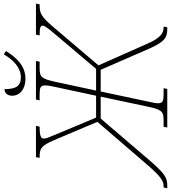

<svg xmlns="http://www.w3.org/2000/svg" viewBox="-22 -966 929 1044"><g transform="rotate(-90 443.0 -444.5)"><path d="M537 -771C610 -771 656 -827 687 -877L669 -889C643 -844 601 -796 544 -796C495 -796 480 -825 480 -885C455 -885 444 -865 444 -844C444 -802 479 -771 537 -771ZM-59 0H-46C-3 0 18 -10 94 -98L320 -362H439L385 -108C369 -31 359 -20 312 -20H275L271 0H481L485 -20H449C416 -20 403 -25 403 -50C403 -63 407 -82 413 -108L467 -362H585L700 -98C739 -11 762 0 807 0H816L820 -20H814C786 -20 758 -36 728 -106L609 -374L813 -614C877 -690 893 -694 941 -694L945 -714H776L772 -694C810 -694 825 -691 825 -678C825 -668 817 -655 776 -607L590 -387H472L519 -606C536 -683 544 -694 593 -694H629L633 -714H423L419 -694H455C487 -694 500 -689 500 -664C500 -651 497 -632 491 -606L444 -387H325L233 -607C216 -648 211 -660 211 -670C211 -687 224 -694 276 -694L280 -714H110L106 -694C155 -694 171 -690 203 -614L302 -380L66 -106C6 -36 -21 -20 -45 -20H-55Z"/></g></svg>

Font: Noto Serif SemiCondensed Thin
Style: Italic
Weight: 100
Width: 4
Italic angle: -12°
Designer: Monotype Design Team
Foundry: Monotype Imaging Inc.
Version: Version 2.013